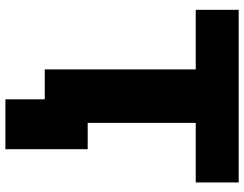

<svg xmlns="http://www.w3.org/2000/svg" viewBox="-114 -626 882 693"><g transform="rotate(90 326.5 -279.0)"><path d="M518 -155H423V-545H638V-700H15V-545H230V0H338V142H518Z"/></g></svg>

Font: Montserrat-Alt1 ExtBd
Style: Regular
Weight: 800
Designer: Differentunic
Foundry: Differentunic
Version: Version 7.222